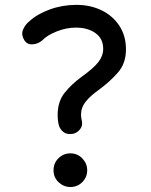

<svg xmlns="http://www.w3.org/2000/svg" viewBox="-20 -730 609 774"><path d="M78.1 -567.9Q64 -591.8 73.5 -612.1Q83 -632.3 98.1 -644Q128.9 -672.9 180.2 -691.7Q231.4 -710.4 288.1 -710.4Q344.7 -710.4 389.9 -688.2Q435.1 -666 461.4 -625.7Q487.8 -585.4 487.8 -530.8Q487.8 -474.6 455.3 -437.5Q422.9 -400.4 377.4 -367.2Q343.3 -342.8 325 -319.6Q306.6 -296.4 306.6 -267.1Q306.6 -256.3 309.6 -245.1Q314.9 -223.6 302.5 -208.5Q290 -193.4 272.9 -190.4Q250 -187 236.1 -197.5Q222.2 -208 217.3 -225.1Q212.4 -243.7 212.4 -266.1Q212.4 -320.3 240.2 -355.5Q268.1 -390.6 309.1 -420.4Q357.4 -455.1 376.7 -480Q396 -504.9 396 -533.2Q396 -574.2 365 -596.4Q334 -618.7 286.1 -618.7Q247.6 -618.7 209 -603.5Q170.4 -588.4 149.9 -566.9Q133.3 -552.7 111.3 -551.3Q89.4 -549.8 78.1 -567.9ZM331.5 -43.5Q331.5 -15.6 311.8 4.2Q292 23.9 263.7 23.9Q236.8 23.9 216.3 4.6Q195.8 -14.6 195.8 -43.5Q195.8 -72.3 215.6 -92Q235.4 -111.8 263.7 -111.8Q292.5 -111.8 312 -91.3Q331.5 -70.8 331.5 -43.5Z"/></svg>

Font: Mikhak Medium
Style: Regular
Weight: 500
Designer: Amin Abedi
Version: Version 3.3